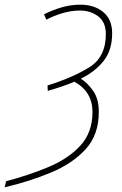

<svg xmlns="http://www.w3.org/2000/svg" viewBox="-93 -559 521 820"><path d="M-73 241Q33 216 124.5 178Q216 140 272.5 78.5Q329 17 329 -81Q329 -137 304.5 -171.5Q280 -206 252 -223Q312 -252 349 -298Q386 -344 386 -417Q386 -476 348 -507.5Q310 -539 250 -539Q209 -539 170 -527.5Q131 -516 95 -498L105 -475Q137 -492 174.5 -503Q212 -514 249 -514Q293 -514 326 -489.5Q359 -465 359 -413Q359 -315 287.5 -271Q216 -227 110 -194L111 -171Q172 -188 225 -210Q302 -167 302 -81Q302 6 251 62Q200 118 116 153.5Q32 189 -67 215Z"/></svg>

Font: Noto Sans UI SemiCondensed Thin
Style: Italic
Weight: 250
Width: 4
Italic angle: -12°
Designer: Monotype Design Team
Foundry: Monotype Imaging Inc.
Version: Version 1.901